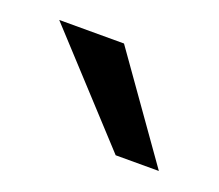

<svg xmlns="http://www.w3.org/2000/svg" viewBox="-44 -779 295 259"><g transform="rotate(20 103.0 -650.0)"><path d="M98 -723H5L139 -577.5H201Z"/></g></svg>

Font: Public Sans Thin Light
Style: Regular
Weight: 300
Version: Version 1.007